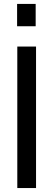

<svg xmlns="http://www.w3.org/2000/svg" viewBox="-20 -950 267 970"><path d="M67.4 0V-714.8H162.1V0ZM66.4 -817.4V-930.2H160.2V-817.4Z"/></svg>

Font: Pontano Sans Medium
Style: Regular
Weight: 500
Designer: Vernon Adams
Foundry: Vernon Adams
Version: Version 2.001